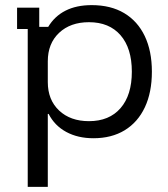

<svg xmlns="http://www.w3.org/2000/svg" viewBox="-20 -530 657 750"><path d="M88.3 200V-416.7H46.7V-500H133.3V-425H168.3Q193.3 -466.7 235.8 -488.3Q278.3 -510 338.3 -510Q412.5 -510 465 -478.8Q517.5 -447.5 545.4 -389.2Q573.3 -330.8 573.3 -250Q573.3 -169.2 545.8 -110.8Q518.3 -52.5 467.1 -21.2Q415.8 10 345 10Q284.2 10 238.8 -14.6Q193.3 -39.2 170 -85H166.7V200ZM327.5 -56.7Q406.7 -56.7 450.8 -107.5Q495 -158.3 495 -250Q495 -341.7 450.8 -392.5Q406.7 -443.3 327.5 -443.3Q255 -443.3 210.8 -401.7Q166.7 -360 166.7 -290.8V-209.2Q166.7 -140 210.8 -98.3Q255 -56.7 327.5 -56.7Z"/></svg>

Font: Funnel Display Light Light
Style: Regular
Weight: 300
Version: Version 1.000